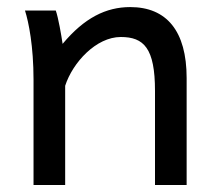

<svg xmlns="http://www.w3.org/2000/svg" viewBox="-20 -528 619 548"><path d="M512.7 0V-305.2C512.7 -439.5 455.6 -507.8 351.6 -507.8C282.7 -507.8 220.7 -477.1 158.7 -402.8C155.3 -426.3 146.5 -477.5 139.2 -498H51.3C62 -464.4 75.7 -396 75.7 -300.3V0H166V-283.2C187.5 -349.6 254.4 -422.4 324.7 -422.4C390.6 -422.4 422.4 -390.6 422.4 -268.6V0Z"/></svg>

Font: Andika
Style: Regular
Weight: 400
Designer: Victor Gaultney, Annie Olsen, Julie Remington, Don Collingsworth, Eric Hays
Foundry: SIL International
Version: Version 1.000